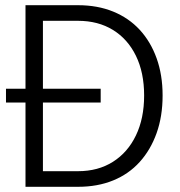

<svg xmlns="http://www.w3.org/2000/svg" viewBox="-20 -718 690 738"><path d="M3 -324V-377H367V-324ZM78 0V-698H280Q355 -698 415 -673.5Q475 -649 517 -603.5Q559 -558 582 -494Q605 -430 605 -351Q605 -271 582 -206.5Q559 -142 517 -95.5Q475 -49 415 -24.5Q355 0 280 0ZM145 -60H280Q357 -60 414 -96Q471 -132 502.5 -197.5Q534 -263 534 -351Q534 -439 502.5 -503.5Q471 -568 414 -603Q357 -638 280 -638H145Z"/></svg>

Font: Azeret Mono ExtraLight
Style: Regular
Weight: 250
Designer: Martin Vácha
Foundry: Displaay
Version: Version 1.002